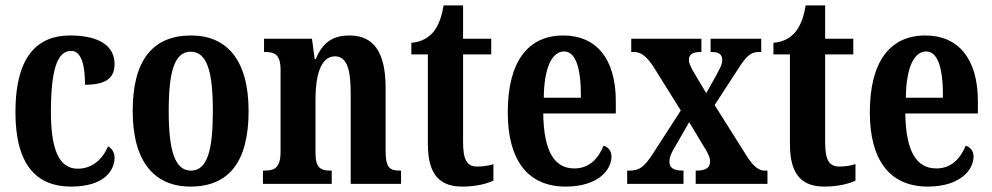

<svg xmlns="http://www.w3.org/2000/svg" viewBox="-20 -679 3664 709"><path d="M242 10C366 10 403 -50 403 -97C403 -117 393 -130 379 -139C360 -93 322 -56 267 -56C197 -56 168 -129 168 -266C168 -440 198 -491 243 -491C282 -491 294 -434 294 -366C384 -366 403 -400 403 -444C403 -503 355 -548 239 -548C126 -548 37 -481 37 -265C37 -64 120 10 242 10Z M683 10C825 10 898 -81 898 -269C898 -457 818 -548 686 -548C544 -548 470 -457 470 -269C470 -81 551 10 683 10ZM685 -49C625 -49 603 -125 603 -269C603 -414 624 -488 684 -488C745 -488 766 -414 766 -269C766 -125 746 -49 685 -49Z M951 0H1205V-49H1201C1165 -49 1145 -58 1145 -115V-313C1145 -394 1162 -471 1217 -471C1262 -471 1275 -420 1275 -335V0H1461V-49H1457C1421 -49 1404 -58 1404 -120V-354C1404 -489 1358 -548 1271 -548C1204 -548 1170 -518 1146 -461H1142L1132 -536H955V-487H959C994 -487 1016 -478 1016 -421V-119C1016 -58 993 -49 956 -49H951Z M1688 10C1744 10 1783 -3 1802 -12V-73C1784 -67 1764 -64 1742 -64C1703 -64 1690 -91 1690 -155V-478H1794V-536H1690V-659H1618C1610 -610 1597 -583 1582 -563C1565 -542 1539 -524 1499 -521V-478H1560V-147C1560 -30 1607 10 1688 10Z M2069 10C2189 10 2238 -52 2238 -101C2238 -123 2225 -136 2209 -141C2190 -95 2157 -57 2101 -57C2027 -57 1988 -120 1986 -260H2254V-306C2254 -464 2180 -548 2060 -548C1930 -548 1855 -452 1855 -264C1855 -90 1927 10 2069 10ZM2125 -318H1988C1989 -428 2018 -489 2063 -489C2108 -489 2126 -422 2125 -318Z M2296 0H2504V-49H2502C2466 -49 2452 -60 2452 -82C2452 -101 2461 -117 2472 -136L2525 -228L2571 -151C2597 -111 2602 -97 2602 -82C2602 -60 2586 -49 2553 -49H2549V0H2814V-49H2803C2783 -49 2762 -64 2738 -102L2619 -291L2704 -422C2738 -475 2753 -487 2784 -487H2791V-536H2604V-487H2608C2631 -487 2647 -481 2647 -457C2647 -439 2636 -423 2625 -401L2588 -335L2542 -412C2531 -432 2524 -444 2524 -458C2524 -474 2532 -487 2567 -487H2570V-536H2311V-487H2322C2348 -487 2369 -469 2392 -434L2494 -271L2392 -113C2359 -63 2343 -49 2304 -49H2296Z M3025 10C3081 10 3120 -3 3139 -12V-73C3121 -67 3101 -64 3079 -64C3040 -64 3027 -91 3027 -155V-478H3131V-536H3027V-659H2955C2947 -610 2934 -583 2919 -563C2902 -542 2876 -524 2836 -521V-478H2897V-147C2897 -30 2944 10 3025 10Z M3406 10C3526 10 3575 -52 3575 -101C3575 -123 3562 -136 3546 -141C3527 -95 3494 -57 3438 -57C3364 -57 3325 -120 3323 -260H3591V-306C3591 -464 3517 -548 3397 -548C3267 -548 3192 -452 3192 -264C3192 -90 3264 10 3406 10ZM3462 -318H3325C3326 -428 3355 -489 3400 -489C3445 -489 3463 -422 3462 -318Z"/></svg>

Font: Noto Serif Bengali ExtraCondensed
Style: Regular
Weight: 400
Width: 2
Designer: Juan Bruce, Universal Thirst, Indian Type Foundry and the Monotype Design Team.
Foundry: Monotype Imaging Inc.
Version: Version 2.003